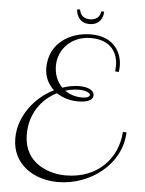

<svg xmlns="http://www.w3.org/2000/svg" viewBox="-60 -878 755 1001"><g transform="rotate(5 317.5 -377.0)"><path d="M169 -512C169 -466 188 -427 219 -399C120 -350 40 -248 40 -132C40 3 153 76 281 76C447 76 609 -43 615 -213L596 -214C588 -78 488 38 318 38C240 38 98 1 98 -159C98 -269 160 -347 236 -385C267 -364 306 -352 348 -352C372 -352 427 -355 427 -391C427 -417 394 -432 350 -432C320 -432 290 -426 261 -416C234 -444 218 -482 218 -527C218 -616 289 -687 387 -687C499 -687 530 -614 530 -555C530 -538 528 -525 528 -525L547 -523C547 -524 550 -536 550 -554C550 -621 510 -706 387 -706C276 -706 169 -641 169 -512ZM350 -413C386 -413 408 -401 408 -391C408 -382 394 -374 370 -374C334 -374 302 -384 278 -402C302 -409 326 -413 350 -413ZM429 -830C427 -816 420 -784 373 -784C328 -784 321 -816 318 -830H303C303 -807 316 -759 373 -759C428 -759 444 -801 444 -830Z"/></g></svg>

Font: Clicker Script
Style: Regular
Weight: 400
Designer: Astigmatic (AOETI)
Foundry: Astigmatic (AOETI)
Version: Version 1.000